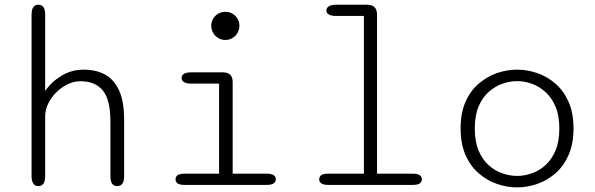

<svg xmlns="http://www.w3.org/2000/svg" viewBox="-20 -782 2516 812"><path d="M475.5 5Q447 5 447 -36.5V-266.5Q447 -360.5 414.8 -399.5Q382.5 -438.5 319.5 -438.5Q293 -438.5 266.8 -426Q240.5 -413.5 218.8 -392.2Q197 -371 184 -344.2Q171 -317.5 171 -290V-36.5Q171 5 142 5Q128 5 120.8 -5.8Q113.5 -16.5 113.5 -36.5V-720.5Q113.5 -741 120.8 -751.5Q128 -762 142 -762Q171 -762 171 -720.5V-397Q197 -435.5 239.8 -461.5Q282.5 -487.5 333.5 -487.5Q386 -487.5 424.2 -466.8Q462.5 -446 483.8 -399.2Q505 -352.5 505 -275V-36.5Q505 5 475.5 5Z M760.5 -47.5H906.5V-428.5H788Q768 -428.5 758 -434.8Q748 -441 748 -452.5Q748 -463.5 758 -469.8Q768 -476 788 -476H923Q964 -476 964 -435V-47.5H1108Q1127.5 -47.5 1137 -41.5Q1146.5 -35.5 1146.5 -23.5Q1146.5 -12.5 1137 -6.2Q1127.5 0 1108 0H760.5Q740.5 0 731.5 -6.2Q722.5 -12.5 722.5 -23.5Q722.5 -35.5 731.5 -41.5Q740.5 -47.5 760.5 -47.5ZM873.5 -673Q873.5 -689.5 881.5 -703Q889.5 -716.5 903 -724.2Q916.5 -732 933 -732Q949.5 -732 963 -724.2Q976.5 -716.5 984.5 -703Q992.5 -689.5 992.5 -673Q992.5 -656.5 984.5 -642.8Q976.5 -629 963 -621Q949.5 -613 933 -613Q916.5 -613 903 -621Q889.5 -629 881.5 -642.8Q873.5 -656.5 873.5 -673Z M1368 0Q1348.5 0 1339.2 -6.2Q1330 -12.5 1330 -23.5Q1330 -35.5 1339.2 -41.5Q1348.5 -47.5 1368 -47.5H1519V-714.5H1402Q1381.5 -714.5 1371 -720.5Q1360.5 -726.5 1360.5 -738Q1360.5 -749 1371 -755.5Q1381.5 -762 1402 -762H1533.5Q1553.5 -762 1564 -751.5Q1574.5 -741 1574.5 -720.5V-47.5H1726Q1745.5 -47.5 1754.8 -41.5Q1764 -35.5 1764 -23.5Q1764 -12.5 1754.8 -6.2Q1745.5 0 1726 0Z M2167 10.5Q2124 10.5 2082 -4Q2040 -18.5 2004.8 -48.8Q1969.5 -79 1948.8 -126.2Q1928 -173.5 1928 -239Q1928 -304.5 1948.8 -351.5Q1969.5 -398.5 2004.8 -428.5Q2040 -458.5 2082 -473Q2124 -487.5 2167 -487.5Q2209.5 -487.5 2251.8 -473Q2294 -458.5 2328.8 -428.5Q2363.5 -398.5 2384.5 -351.5Q2405.5 -304.5 2405.5 -239Q2405.5 -173.5 2384.5 -126.2Q2363.5 -79 2328.8 -48.8Q2294 -18.5 2251.8 -4Q2209.5 10.5 2167 10.5ZM2167 -38Q2197.5 -38 2228.8 -48.8Q2260 -59.5 2286.5 -83.2Q2313 -107 2329.2 -145.2Q2345.5 -183.5 2345.5 -239Q2345.5 -293.5 2329.2 -331.5Q2313 -369.5 2286.5 -393.2Q2260 -417 2228.8 -428Q2197.5 -439 2167 -439Q2136.5 -439 2105 -428Q2073.5 -417 2046.8 -393.2Q2020 -369.5 2004 -331.5Q1988 -293.5 1988 -239Q1988 -183.5 2004 -145.2Q2020 -107 2046.8 -83.2Q2073.5 -59.5 2105 -48.8Q2136.5 -38 2167 -38Z"/></svg>

Font: Sono ExtraLight Monospace Light
Style: Regular
Weight: 300
Version: Version 2.112